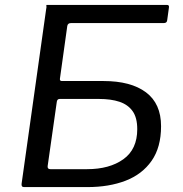

<svg xmlns="http://www.w3.org/2000/svg" viewBox="-20 -762 745 782"><path d="M401 -432Q513 -432 574.5 -386Q636 -340 636 -248Q636 -162 597.5 -107Q559 -52 491.5 -26Q424 0 336 0H78Q66 0 68 -14L168 -725Q170 -733 169 -737.5Q168 -742 170 -742H660Q670 -742 668 -731L661 -680Q660 -668 647 -668H269Q256 -668 254 -656L224 -441Q223 -432 232 -432ZM335 -73Q426 -73 482.5 -113.5Q539 -154 539 -236Q539 -283 520 -309.5Q501 -336 466.5 -347.5Q432 -359 383 -359H223Q212 -359 211 -345L174 -85Q173 -73 185 -73Z"/></svg>

Font: Libre Franklin
Style: Italic
Weight: 400
Italic angle: -8°
Designer: Pablo Impallari, Rodrigo Fuenzalida, Nhung Nguyen
Foundry: Impallari Type
Version: Version 3.000